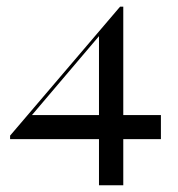

<svg xmlns="http://www.w3.org/2000/svg" viewBox="-20 -446 538 580"><path d="M10.5 -25.8V-36.3L342.7 -425.8L348.4 -418.5L71 -91.9V-98.4H466.1V-25.8ZM279 113.7V-341.1L342.7 -425.8H352.4V113.7Z"/></svg>

Font: Playfair 144pt SemiExpanded Medium
Style: Regular
Weight: 500
Width: 6
Designer: Claus Eggers Sørensen
Foundry: Claus Eggers Sørensen
Version: Version 2.203